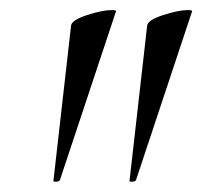

<svg xmlns="http://www.w3.org/2000/svg" viewBox="-20 -660 401 381"><path d="M237 -301 272 -609Q273 -620 303.5 -630Q334 -640 353 -640Q363 -640 361 -637L250 -303Q249 -300 243 -299.5Q237 -299 237 -301ZM210 -637 99 -303Q98 -300 92 -299.5Q86 -299 86 -301L121 -609Q122 -620 152.5 -630Q183 -640 202 -640Q212 -640 210 -637Z"/></svg>

Font: CormorantInfant-MediumItalic
Style: Italic
Weight: 500
Italic angle: -10°
Designer: Christian Thalmann (Catharsis Fonts)
Foundry: Catharsis Fonts
Version: Version 3.303